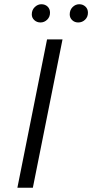

<svg xmlns="http://www.w3.org/2000/svg" viewBox="-20 -886 435 906"><path d="M62 0 202 -700H275L135 0ZM349 -780Q332 -780 320.5 -791Q309 -802 309 -818Q309 -839 322.5 -852.5Q336 -866 354 -866Q371 -866 383 -855Q395 -844 395 -826Q395 -806 381.5 -793Q368 -780 349 -780ZM171 -780Q154 -780 142 -791Q130 -802 130 -818Q130 -839 144 -852.5Q158 -866 175 -866Q193 -866 204.5 -855Q216 -844 216 -826Q216 -806 202.5 -793Q189 -780 171 -780Z"/></svg>

Font: MOST Montserrat
Style: Italic
Weight: 400
Italic angle: -11.3°
Designer: Julieta Ulanovsky
Foundry: Julieta Ulanovsky
Version: Version 8.000;March 11, 2024;FontCreator 15.0.0.2926 64-bit